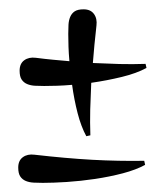

<svg xmlns="http://www.w3.org/2000/svg" viewBox="-20 -468 354 416"><path d="M167 -172.9Q155.8 -193.4 148.2 -222.7Q140.6 -252 136.2 -284.2Q119.1 -282.7 103.8 -282.2Q88.4 -281.7 75.7 -281.7Q65.4 -281.7 55.9 -282.2Q46.4 -282.7 38.8 -285.9Q31.2 -289.1 26.9 -295.7Q22.5 -302.2 22.5 -314.9Q22.5 -330.1 32.5 -337.4Q42.5 -344.7 57.6 -342.8Q76.7 -340.3 94.7 -338.6Q112.8 -336.9 130.4 -335.4Q128.9 -352.1 128.4 -366.9Q127.9 -381.8 127.9 -394.5Q127.9 -404.8 128.4 -414.3Q128.9 -423.8 132.1 -431.4Q135.3 -439 141.8 -443.4Q148.4 -447.8 161.1 -447.8Q176.3 -447.8 183.6 -437.7Q190.9 -427.7 189 -412.6Q186.5 -390.6 184.6 -370.8Q182.6 -351.1 181.2 -331.5Q210.4 -330.1 238.8 -329.3Q267.1 -328.6 295.4 -329.6L297.4 -320.8Q275.9 -309.1 243.9 -301.3Q211.9 -293.5 177.7 -288.6Q176.3 -259.3 175.5 -231Q174.8 -202.6 175.8 -174.8ZM294.4 -110.8Q274.9 -100.1 246.1 -92.5Q217.3 -85 186 -80.3Q154.8 -75.7 124.8 -73.7Q94.7 -71.8 72.8 -71.8Q62.5 -71.8 53 -72.3Q43.5 -72.8 35.9 -75.9Q28.3 -79.1 23.9 -85.7Q19.5 -92.3 19.5 -105Q19.5 -120.1 29.5 -127.4Q39.6 -134.8 54.7 -132.8Q122.6 -125 179.7 -121.8Q236.8 -118.7 292.5 -119.6Z"/></svg>

Font: Montez
Style: Regular
Weight: 400
Designer: Astigmatic (AOETI)
Foundry: Astigmatic (AOETI)
Version: Version 1.001